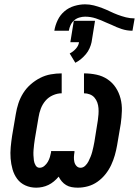

<svg xmlns="http://www.w3.org/2000/svg" viewBox="-20 -859 642 887"><path d="M339 8Q325 8 311 5.5Q297 3 285.5 -4Q274 -11 265.5 -21Q257 -31 251 -43Q241 -31 229 -21Q217 -11 203.5 -4.5Q190 2 175.5 5Q161 8 147 8Q120 8 97 -2.5Q74 -13 59.5 -32.5Q45 -52 38 -76.5Q31 -101 29 -127Q27 -153 29.5 -179.5Q32 -206 36 -232L53 -332Q57 -357 65 -381.5Q73 -406 87 -428.5Q101 -451 121.5 -469Q142 -487 165.5 -499Q189 -511 214.5 -515.5Q240 -520 265 -520V-428Q245 -428 224.5 -419Q204 -410 190 -393.5Q176 -377 168.5 -357Q161 -337 158 -317L141 -217Q139 -205 137.5 -192Q136 -179 135 -166.5Q134 -154 134.5 -142Q135 -130 136.5 -118Q138 -106 144.5 -95Q151 -84 163 -84Q175 -84 185 -92.5Q195 -101 201 -111.5Q207 -122 210.5 -133.5Q214 -145 216 -156V-161H324V-156Q322 -145 321.5 -133.5Q321 -122 323.5 -111Q326 -100 333.5 -92Q341 -84 352 -84Q364 -84 373.5 -93Q383 -102 388.5 -113Q394 -124 398.5 -135Q403 -146 406 -157.5Q409 -169 411.5 -180.5Q414 -192 416 -203L432 -303Q434 -317 435 -331Q436 -345 435 -359Q434 -373 429.5 -385.5Q425 -398 416.5 -408Q408 -418 395 -423Q382 -428 368 -428V-520Q398 -520 426 -514Q454 -508 477 -492.5Q500 -477 515 -454Q530 -431 537 -403.5Q544 -376 543 -346.5Q542 -317 538 -288L521 -188Q517 -165 510.5 -142Q504 -119 493.5 -96.5Q483 -74 467 -54Q451 -34 430.5 -19.5Q410 -5 386.5 1.5Q363 8 339 8ZM231 -717Q235 -742 246.5 -766Q258 -790 278 -807Q298 -824 323.5 -831.5Q349 -839 373 -839Q394 -839 413.5 -834Q433 -829 451.5 -822Q470 -815 487.5 -806.5Q505 -798 523.5 -791Q542 -784 561.5 -779Q581 -774 602 -774L592 -717Q566 -717 542 -725Q518 -733 496 -744L470 -755Q447 -766 423 -774Q399 -782 373 -782Q360 -782 346.5 -778Q333 -774 322.5 -765Q312 -756 306 -743Q300 -730 298 -717ZM328 -569 302 -612Q318 -620 330.5 -634Q343 -648 345 -664H305L321 -763H419L403 -664Q400 -650 393.5 -635.5Q387 -621 377 -609Q367 -597 354.5 -586.5Q342 -576 328 -569Z"/></svg>

Font: Iosevka SS04 SmBd Ex Obl
Style: Regular
Weight: 600
Width: 7
Italic angle: -9°
Monospace: yes
Designer: Belleve Invis
Foundry: Belleve Invis
Version: Version 19.0.0; ttfautohint (v1.8.4)